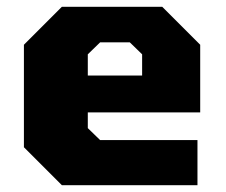

<svg xmlns="http://www.w3.org/2000/svg" viewBox="-20 -542 661 562"><path d="M161 0 50 -111V-411L161 -522H455L566 -411V-213H237V-167L273 -132H558V0ZM237 -321H396V-383L360 -418H273L237 -383Z"/></svg>

Font: Tomorrow
Style: Bold
Weight: 700
Designer: Tony de Marco, Monica Rizzolli
Foundry: Just in Type
Version: Version 2.002